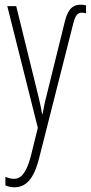

<svg xmlns="http://www.w3.org/2000/svg" viewBox="-20 -555 386 817"><path d="M324 -535C297 -535 272 -525 257 -468L181 -160C174 -134 168 -109 161 -70H159C155 -96 147 -132 140 -159L49 -529H11L141 -11L111 110C91 186 67 206 39 206C27 206 13 202 3 197V234C16 239 27 242 41 242C89 242 124 209 147 116L292 -456C301 -492 312 -501 328 -501C333 -501 338 -501 346 -498V-532C340 -534 332 -535 324 -535Z"/></svg>

Font: Noto Sans ExtraCondensed ExtraLight
Style: Regular
Weight: 200
Width: 2
Designer: Monotype Design Team
Foundry: Monotype Imaging Inc.
Version: Version 2.013